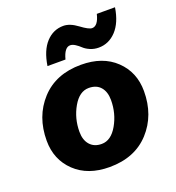

<svg xmlns="http://www.w3.org/2000/svg" viewBox="-132 -825 864 942"><g transform="rotate(-20 300.0 -354.5)"><path d="M573 -718Q561 -641 522.5 -600Q484 -559 431 -559Q407 -559 386.5 -568Q366 -577 354 -588.5Q342 -600 328 -609Q314 -618 302 -618Q272 -618 257 -560H163Q175 -638 212.5 -678.5Q250 -719 303 -719Q337 -719 376.5 -689.5Q416 -660 433 -660Q464 -660 478 -718ZM281 10Q168 10 101 -54Q34 -118 34 -217Q34 -343 110.5 -426.5Q187 -510 319 -510Q432 -510 499 -446Q566 -382 566 -283Q566 -157 489.5 -73.5Q413 10 281 10ZM283 -110Q332 -110 365.5 -168.5Q399 -227 399 -297Q399 -340 377.5 -365Q356 -390 316 -390Q267 -390 233.5 -331.5Q200 -273 200 -203Q200 -160 222 -135Q244 -110 283 -110Z"/></g></svg>

Font: Elaine Sans
Style: Bold Italic
Weight: 700
Italic angle: -13°
Designer: Wei Huang
Foundry: Wei Huang
Version: Version 2.001;December 24, 2019;FontCreator 12.0.0.2547 64-b